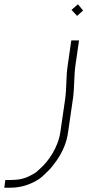

<svg xmlns="http://www.w3.org/2000/svg" viewBox="-41 -711 407 894"><path d="M262 -247 240 -96C230 -25 184 41 146 74C130 88 128 93 103 105C77 120 47 127 12 127H-16L-21 163H7C46 163 82 154 116 137C153 118 159 107 184 84C199 70 210 53 223 36C252 -6 270 -50 276 -96L300 -261C305 -299 304 -364 310 -405L327 -523H291L274 -405C266 -352 270 -304 262 -247ZM292 -665 318 -637 346 -662 322 -691Z"/></svg>

Font: Reckless Catfish
Style: It
Weight: 400
Foundry: Cannot Into Space Fonts
Version: Version 0.2894